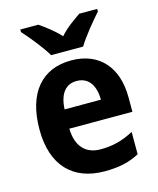

<svg xmlns="http://www.w3.org/2000/svg" viewBox="-116 -847 771 938"><g transform="rotate(-15 270.0 -378.0)"><path d="M190 -606H352C378 -650 433 -716 466 -753V-766H375C344 -744 303 -717 271 -680C238 -716 198 -745 168 -766H77V-753C111 -716 166 -648 190 -606ZM277 -556C132 -556 41 -458 41 -269C41 -87 137 10 297 10C370 10 423 -2 473 -29V-142C417 -112 367 -99 305 -99C229 -99 185 -147 183 -236H502V-309C502 -464 417 -556 277 -556ZM277 -452C339 -452 368 -403 369 -333H185C189 -417 226 -452 277 -452Z"/></g></svg>

Font: Noto Sans Kannada SemiCondensed
Style: Bold
Weight: 700
Width: 4
Designer: Jelle Bosma - Monotype Design Team
Foundry: Monotype Imaging Inc.
Version: Version 2.005